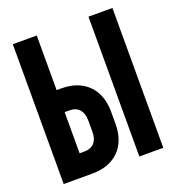

<svg xmlns="http://www.w3.org/2000/svg" viewBox="-132 -836 865 942"><g transform="rotate(-20 300.0 -365.0)"><path d="M190 0C308 0 380 -72 380 -190V-254C380 -372 308 -445 190 -445H165V-730H40V0ZM560 0V-730H435V0ZM165 -330H190C234 -330 260 -302 260 -252V-191C260 -142 234 -115 190 -115H165Z"/></g></svg>

Font: Tekne LDO ExtraBold
Style: Regular
Weight: 800
Monospace: yes
Designer: Alessio Laiso, Mario Rullo, Paolo Rosset
Foundry: Alessio Laiso
Version: Version 1.000;hotconv 1.0.109;makeotfexe 2.5.65596